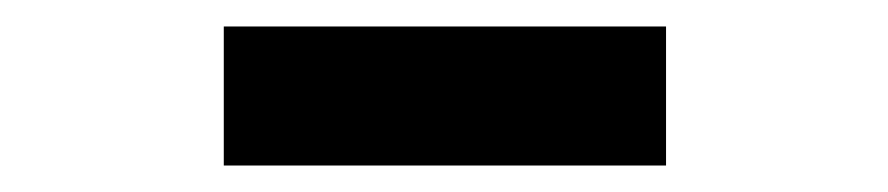

<svg xmlns="http://www.w3.org/2000/svg" viewBox="-20 -799 671 145"><path d="M149 -779H483V-674H149Z"/></svg>

Font: Merged Yaku Han JP ExtraBold
Style: Regular
Weight: 800
Designer: Ryoko NISHIZUKA 西塚涼子 (kana, bopomofo & ideographs); Paul D. Hunt (Latin, Greek & Cyrillic); Sandoll Communications 산돌커뮤니
Foundry: Adobe
Version: Version 2.004